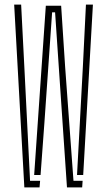

<svg xmlns="http://www.w3.org/2000/svg" viewBox="-20 -820 468 840"><path d="M273 0 254 -279 221 -766H208L174 -279L157.5 -54.5H129.5L162 -527L180.5 -795H247.5L265 -527L301.5 -29H341.5L339.5 0ZM86.5 0 42 -800H72.5L86.5 -527L111.5 -29H155.5L153 0ZM317 -54.5 342.5 -527 356 -800H386.5L344 -54.5Z"/></svg>

Font: Big Shoulders Stencil Display ExtraLight
Style: Regular
Weight: 250
Designer: Patric King
Foundry: XO Type Co
Version: Version 2.001